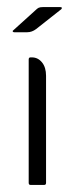

<svg xmlns="http://www.w3.org/2000/svg" viewBox="-20 -522 210 542"><path d="M17 -436 80 -493Q85 -498 89 -500Q93 -502 101 -502H150Q154 -502 154.5 -500Q155 -498 153 -496L82 -440Q70 -431 57 -431H20Q17 -431 16 -433Q15 -435 17 -436ZM66 0Q61 0 61 -6V-354Q61 -360 66 -360H70Q87 -360 98.5 -346Q110 -332 110 -308V-6Q110 0 105 0Z"/></svg>

Font: Zain Light
Style: Regular
Weight: 300
Designer: Zain,Boutros
Foundry: Mobile Telecommunications Company (Zain), 2024
Version: Version 1.51; ttfautohint (v1.8.4)